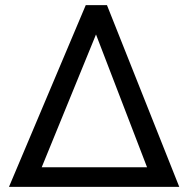

<svg xmlns="http://www.w3.org/2000/svg" viewBox="-20 -731 745 751"><path d="M315.4 -710.9H398.4L681.2 0H15.1ZM143.1 -76.7H555.2L355.5 -596.2Z"/></svg>

Font: Noboto
Style: Regular
Weight: 400
Designer: Google
Version: Version 2.001101; 2014